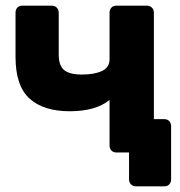

<svg xmlns="http://www.w3.org/2000/svg" viewBox="-20 -540 637 680"><path d="M462 120Q451 120 444 113Q437 106 437 95V0H392Q381 0 374.5 -7Q368 -14 368 -25V-186Q319 -146 227 -146Q134 -146 84.5 -191Q35 -236 35 -338V-495Q35 -506 41.5 -513Q48 -520 59 -520H163Q174 -520 181 -513Q188 -506 188 -495V-346Q188 -308 207 -292Q226 -276 270 -276Q314 -276 341 -288.5Q368 -301 368 -330V-495Q368 -506 374.5 -513Q381 -520 392 -520H500Q511 -520 518 -513Q525 -506 525 -495V-118H562Q573 -118 579.5 -111Q586 -104 586 -93V95Q586 106 579.5 113Q573 120 562 120Z"/></svg>

Font: Fz Rubik SemBd
Style: Regular
Weight: 600
Designer: Hubert and Fischer
Foundry: Hubert and Fischer
Version: Vit hóa bi FontZin.com